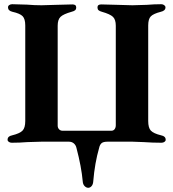

<svg xmlns="http://www.w3.org/2000/svg" viewBox="-20 -675 824 912"><path d="M451 27Q430 100 423 186Q422 201 415 209Q408 217 399 217Q390 217 382 209Q374 201 373 187Q367 118 343 27Q340 14 330.5 6Q321 -2 307 -2H177Q156 -2 110 0Q73 3 36 3Q28 3 22 -1Q16 -5 16 -11Q16 -28 37 -32Q74 -41 87 -54.5Q100 -68 100 -100V-554Q100 -585 87.5 -598Q75 -611 39 -619Q18 -624 18 -640Q18 -647 24 -651Q30 -655 38 -655Q58 -655 108 -653Q144 -650 177 -650Q196 -650 246 -652Q300 -654 324 -654Q342 -654 342 -640Q342 -631 337 -626.5Q332 -622 320 -619Q281 -608 267.5 -595Q254 -582 254 -553V-78Q254 -68 260.5 -61Q267 -54 277 -54H509Q519 -54 524.5 -61.5Q530 -69 530 -80V-553Q530 -582 516.5 -595Q503 -608 464 -619Q453 -622 448 -626.5Q443 -631 443 -640Q443 -654 461 -654Q484 -654 538 -652Q590 -650 609 -650Q629 -650 677 -652Q713 -655 746 -655Q754 -655 760 -650.5Q766 -646 766 -640Q766 -624 744 -619Q709 -610 696.5 -597.5Q684 -585 684 -554V-100Q684 -68 696.5 -54.5Q709 -41 746 -32Q767 -28 767 -11Q767 -5 761 -1Q755 3 747 3Q705 3 663 0Q625 -2 609 -2H491Q470 -2 462 5.5Q454 13 451 27Z"/></svg>

Font: EB Garamond
Style: Bold
Weight: 700
Designer: Georg Duffner and Octavio Pardo
Foundry: Georg Duffner
Version: Version 1.000; ttfautohint (v1.6)